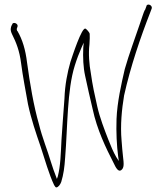

<svg xmlns="http://www.w3.org/2000/svg" viewBox="-20 -721 716 837"><path d="M32 -573C51 -535 65 -500 72 -445C79 -390 92 -324 102 -267C116 -201 137 -140 157 -82C176 -24 194 40 216 86C220 93 223 96 225 96C234 96 243 83 247 72C257 39 261 10 264 -34C275 -167 272 -327 306 -435C315 -464 325 -490 336 -515L345 -535L343 -513C341 -471 343 -427 351 -391C362 -340 372 -295 384 -245C403 -156 441 -77 476 -9C484 8 495 30 508 21C522 11 520 -7 516 -41C514 -58 512 -81 510 -108C504 -176 511 -245 521 -305C549 -431 592 -557 635 -667L641 -683C647 -699 620 -709 618 -693L612 -677H611C606 -667 600 -647 590 -618C569 -555 543 -487 524 -420C509 -355 491 -277 488 -202C486 -144 489 -86 495 -40L498 -19L487 -36C473 -60 464 -83 452 -113C436 -154 415 -208 404 -257C393 -305 383 -351 376 -402C369 -439 365 -488 370 -528C371 -547 372 -564 371 -574C371 -578 358 -594 353 -596C337 -606 294 -472 287 -451C274 -406 263 -351 261 -291L254 -197C252 -167 250 -138 248 -111C245 -53 244 2 232 48C232 48 228 59 228 59C228 59 224 48 224 48C217 30 210 11 202 -15C187 -66 164 -121 150 -179C127 -258 110 -359 98 -448C91 -505 78 -548 56 -586H55C54 -589 53 -591 53 -594V-595L56 -604C62 -619 35 -628 33 -614V-613H32C26 -601 24 -590 32 -573ZM370 -526C370 -526 370 -525 370 -525C370 -525 370 -526 370 -526ZM510 -112C510 -112 510 -111 510 -111C510 -111 510 -112 510 -112Z"/></svg>

Font: Stray Cat
Style: LtCn
Weight: 300
Version: Version 1.0